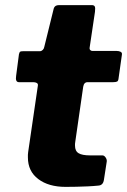

<svg xmlns="http://www.w3.org/2000/svg" viewBox="-20 -730 496 750"><path d="M236 0Q170 0 129.5 -30.5Q89 -61 89 -115Q89 -120 89 -125.5Q89 -131 90 -136L128 -396Q129 -403 123.5 -406Q118 -409 110 -409H54Q39 -409 43 -434L54 -518Q56 -527 59.5 -528.5Q63 -530 72 -530H136Q142 -530 147 -535Q152 -540 153 -547L190 -697Q194 -710 210 -710H339Q347 -710 350 -705Q353 -700 351 -684L330 -543Q329 -538 332.5 -534.5Q336 -531 341 -531H436Q445 -531 451.5 -527.5Q458 -524 456 -515L443 -423Q442 -414 437.5 -411.5Q433 -409 422 -409H322Q308 -409 305 -391L274 -176Q273 -172 273 -168Q273 -164 273 -161Q273 -140 287 -131.5Q301 -123 332 -123H380Q387 -123 392.5 -115Q398 -107 397 -99L386 -28Q383 -6 364 -5Q345 -3 322.5 -2Q300 -1 278 -0.5Q256 0 236 0Z"/></svg>

Font: Libre Franklin ExtraBold
Style: Italic
Weight: 800
Italic angle: -8°
Designer: Pablo Impallari, Rodrigo Fuenzalida, Nhung Nguyen
Foundry: Impallari Type
Version: Version 3.000